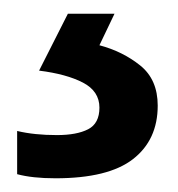

<svg xmlns="http://www.w3.org/2000/svg" viewBox="-20 -20 259 280"><path d="M210 134Q210 184 174 212Q138 240 61 240Q27 240 5 234V171Q30 177 63 177Q92 177 108.5 168.5Q125 160 125 137Q125 113 101 100.5Q77 88 37 83L79 0H147L125 46Q159 55 184.5 75.5Q210 96 210 134Z"/></svg>

Font: Noto Sans Arabic Med
Style: Regular
Weight: 500
Designer: Monotype Design Team, Nadine Chahine, Nizar Qandah and Khaled Hosny
Foundry: Monotype Imaging Inc.
Version: Version 2.012; ttfautohint (v1.8.4.7-5d5b)